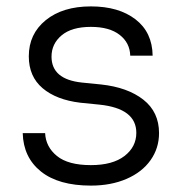

<svg xmlns="http://www.w3.org/2000/svg" viewBox="-20 -565 569 600"><path d="M51 -149H121Q123 -106 158 -77.5Q193 -49 264 -49Q332 -49 369 -77.5Q406 -106 406 -150Q406 -226 291 -238L231 -244Q156 -253 113 -289.5Q70 -326 70 -389Q70 -459 123 -502Q176 -545 264 -545Q351 -545 403.5 -504.5Q456 -464 457 -391H387Q386 -431 354 -456Q322 -481 264 -481Q204 -481 172.5 -454.5Q141 -428 141 -388Q141 -317 236 -307L296 -301Q379 -292 428 -253.5Q477 -215 477 -149Q477 -102 450.5 -64.5Q424 -27 375.5 -6Q327 15 264 15Q163 15 108 -29Q53 -73 51 -149Z"/></svg>

Font: Sora-SIA Light
Style: Regular
Weight: 300
Designer: Jonathan Barnbrook, Julián Moncada
Foundry: Barnbrook Fonts
Version: Version 2.000